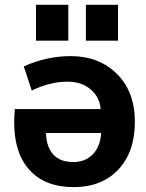

<svg xmlns="http://www.w3.org/2000/svg" viewBox="-20 -768 609 800"><path d="M399.4 -313.5Q395.5 -363.3 357.9 -395.5Q320.3 -427.7 260.7 -427.7Q188.5 -427.7 112.3 -390.6L79.1 -491.2Q173.8 -534.2 274.4 -534.2Q392.6 -534.2 467.3 -460Q542 -385.7 542 -260.7Q542 -134.8 473.1 -61.5Q404.3 11.7 286.6 11.7Q168.9 11.7 104 -58.6Q39.1 -128.9 39.1 -257.8Q39.1 -283.2 42 -313.5ZM401.4 -213.9H171.9Q172.9 -156.2 201.7 -124.5Q230.5 -92.8 285.2 -92.8Q335.9 -92.8 367.2 -125.5Q398.4 -158.2 401.4 -213.9ZM129.9 -598.6V-748H264.6V-598.6ZM337.9 -598.6V-748H471.7V-598.6Z"/></svg>

Font: Nasu
Style: Bold
Weight: 700
Designer: Ryoko NISHIZUKA (kana &amp; ideographs); Paul D. Hunt (Latin, Greek &amp; Cyrillic); Wenlong ZHANG (bopomofo); Sandoll C
Version: Version 2014.1215